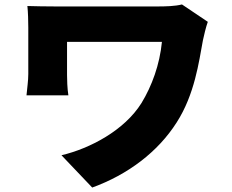

<svg xmlns="http://www.w3.org/2000/svg" viewBox="-20 -771 1040 862"><path d="M773 -221C854 -347 873 -493 891 -590C894 -606 906 -655 913 -673L797 -751C765 -743 724 -742 683 -742H234C186 -742 137 -743 103 -744C106 -715 107 -676 107 -647V-439C107 -408 102 -377 99 -343H287C282 -374 281 -415 281 -434V-583H707C697 -481 662 -385 615 -308C538 -185 383 -104 256 -74L394 71C554 13 689 -89 773 -221Z"/></svg>

Font: Glow Sans SC Normal Heavy
Style: Regular
Weight: 900
Designer: Ryoko NISHIZUKA (kana, bopomofo & ideographs); Paul D. Hunt (Latin, Greek & Cyrillic); Sandoll Communications, Soo-young
Version: Version 0.93